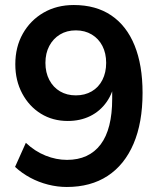

<svg xmlns="http://www.w3.org/2000/svg" viewBox="-20 -735 640 765"><path d="M246 10Q209 10 171.5 0.5Q134 -9 100.5 -27Q67 -45 40 -70L83 -166Q119 -132 161.5 -115Q204 -98 247 -98Q290.8 -98 324.4 -113.5Q358 -129 381 -159.5Q404 -190 415.5 -235.6Q427 -281.2 427 -341V-416H438Q431 -366 405 -329Q379 -292 339.4 -272.5Q299.9 -253 250 -253Q190 -253 143 -282Q96 -311 68.5 -362.5Q41 -414 41 -479Q41 -547.9 71 -601Q101 -654 153.4 -684.5Q205.9 -715 274 -715Q362 -715 423.1 -673.8Q484.2 -632.6 516.1 -554.3Q548 -476 548 -365Q548 -246 512 -162Q476 -78 408.7 -34Q341.4 10 246 10ZM282.2 -355Q318 -355 345.5 -371Q373 -387 388 -416.5Q403 -445.9 403 -484.5Q403 -523 388 -552Q373 -581 345.6 -597.5Q318.2 -614 282.1 -614Q246 -614 218.9 -597.5Q191.8 -581 176.4 -552Q161 -523 161 -484.5Q161 -445.9 176.5 -416.5Q192 -387 219.2 -371Q246.4 -355 282.2 -355Z"/></svg>

Font: Nunito Sans 12pt ExtraLight
Style: Regular
Weight: 200
Designer: Vernon Adams
Foundry: Vernon Adams
Version: Version 3.101;gftools[0.9.27]